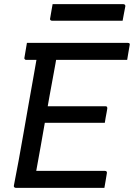

<svg xmlns="http://www.w3.org/2000/svg" viewBox="-20 -907 646 927"><path d="M110 -700H597Q601 -700 603 -699Q605 -698 606 -695.5Q607 -693 606 -689Q603 -670 600 -654Q597 -638 594 -618H106Q103 -618 101 -619.5Q99 -621 98 -623.5Q97 -626 98 -629Q101 -648 104 -664.5Q107 -681 110 -700ZM168 -394H489Q493 -394 495 -392.5Q497 -391 497.5 -389Q498 -387 498 -383Q497 -374 494.5 -362.5Q492 -351 490 -338.5Q488 -326 486 -314H154ZM56 0Q54 0 52 -1Q50 -2 48.5 -3.5Q47 -5 47 -7Q47 -9 47 -11Q59 -71 70.5 -134.5Q82 -198 93.5 -263.5Q105 -329 116.5 -395Q128 -461 140 -527Q152 -593 163 -658H265L255 -643Q252 -623 248 -601Q244 -579 240 -557Q229 -500 218.5 -440Q208 -380 197.5 -320.5Q187 -261 176.5 -201Q166 -141 155 -82H486Q492 -82 494.5 -79Q497 -76 496 -71Q494 -56 490.5 -37.5Q487 -19 484 0ZM234 -887H575Q580 -887 583 -884Q586 -881 585 -876Q582 -859 578.5 -842Q575 -825 572 -807H231Q228 -807 225.5 -808.5Q223 -810 222 -812.5Q221 -815 222 -818Q225 -836 228 -853Q231 -870 234 -887Z"/></svg>

Font: Rec Mono Linear
Style: Italic
Weight: 400
Italic angle: -10°
Monospace: yes
Version: Version 1.085; ttfautohint (v1.8.4.7-5d5b)